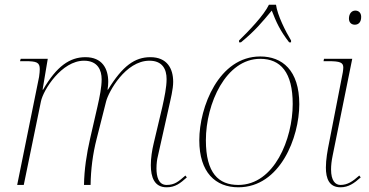

<svg xmlns="http://www.w3.org/2000/svg" viewBox="-20 -786 1568 816"><path d="M688 10C725 10 746 -7 774 -32L768 -40C739 -15 723 0 688 0C653 0 645 -37 645 -70C645 -91 648 -111 650 -118L698 -332C705 -364 716 -407 716 -438C716 -495 690 -543 619 -543C553 -543 501 -506 439 -405H437C439 -417 440 -428 440 -438C440 -495 414 -543 343 -543C277 -543 221 -505 163 -405H161L183 -536H68L65 -526H87C136 -526 149 -521 149 -492C149 -484 148 -473 146 -459L53 0H81L154 -355C164 -404 242 -528 337 -528C396 -528 412 -487 412 -449C412 -416 404 -376 394 -332L363 -197C348 -131 338 -66 337 0H365C366 -66 374 -131 391 -197L431 -355C441 -395 513 -528 615 -528C671 -528 688 -491 688 -450C688 -415 679 -373 670 -332L633 -176C626 -147 621 -114 621 -84C621 -33 636 10 688 10Z M996 -614V-606H1004C1065 -656 1094 -692 1135 -741C1154 -692 1170 -656 1209 -606H1217V-614C1194 -652 1159 -721 1153 -766H1123C1102 -721 1035 -652 996 -614ZM993 10C1171 10 1252 -203 1252 -343C1252 -488 1179 -546 1086 -546C910 -546 827 -331 827 -190C827 -53 896 10 993 10ZM993 0C909 0 855 -50 855 -190C855 -346 940 -536 1086 -536C1173 -536 1224 -478 1224 -344C1224 -196 1146 0 993 0Z M1488 -681C1502 -681 1515 -690 1515 -714C1515 -731 1505 -741 1490 -741C1474 -741 1463 -727 1463 -707C1463 -690 1474 -681 1488 -681ZM1427 10C1461 10 1485 -7 1513 -32L1507 -40C1479 -15 1457 0 1427 0C1405 0 1387 -18 1387 -66C1387 -83 1389 -102 1394 -126L1477 -536H1357L1355 -526H1376C1426 -526 1439 -520 1439 -499C1439 -493 1438 -487 1437 -479L1379 -181C1372 -147 1365 -108 1365 -74C1365 -27 1379 10 1427 10Z"/></svg>

Font: Noto Serif Display Thin
Style: Italic
Weight: 100
Italic angle: -12°
Designer: Monotype Design Team
Foundry: Monotype Imaging Inc.
Version: Version 2.009